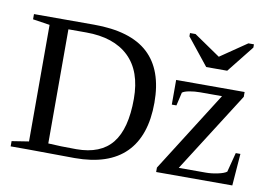

<svg xmlns="http://www.w3.org/2000/svg" viewBox="-75 -815 1316 936"><g transform="rotate(10 583.0 -347.0)"><path d="M580.1 -332Q580.1 -469.2 506.1 -540Q432.1 -610.8 294.9 -610.8H207V-45.9Q265.6 -42 346.2 -42Q466.3 -42 523.2 -112.8Q580.1 -183.6 580.1 -332ZM326.2 -654.8Q507.3 -654.8 594.7 -574Q682.1 -493.2 682.1 -331.1Q682.1 -167 597.9 -82.5Q513.7 2 346.2 2L112.8 0H28.8V-25.9L112.8 -39.1V-616.2L28.8 -628.9V-654.8ZM749 0V-22L1001 -419.9H893.1Q865.7 -419.9 840.3 -415.3Q814.9 -410.6 805.2 -402.8L790 -336.9H767.1V-459H1106V-435.1L854 -39.1H988.3Q1016.1 -39.1 1046.9 -45.7Q1077.6 -52.2 1090.3 -62L1115.2 -158.2H1138.2L1126 0ZM821.3 -695.8 952.1 -606.4 1083 -695.8H1110.4V-679.7L1004.4 -546.4H900.4L793.9 -679.7V-695.8Z"/></g></svg>

Font: Liberation Serif
Style: Regular
Weight: 400
Designer: Steve Matteson
Foundry: Ascender Corporation
Version: Version 2.1.5